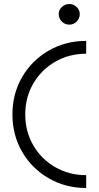

<svg xmlns="http://www.w3.org/2000/svg" viewBox="-20 -924 496 958"><path d="M42 -353Q42 -456 90.5 -539.5Q139 -623 223 -671.5Q307 -720 410 -720V-656Q325 -656 255.5 -616Q186 -576 146 -507Q106 -438 106 -353Q106 -268 146 -199Q186 -130 255.5 -90Q325 -50 410 -50V14Q307 14 223 -34.5Q139 -83 90.5 -166.5Q42 -250 42 -353ZM273 -854Q273 -874 288.5 -889Q304 -904 326 -904Q347 -904 362.5 -889Q378 -874 378 -854Q378 -832 362.5 -816.5Q347 -801 326 -801Q304 -801 288.5 -816.5Q273 -832 273 -854Z"/></svg>

Font: Lineal Light
Style: Regular
Weight: 300
Designer: Created by Frank Adebiaye with contributions from Anton Moglia & Ariel Martín Pérez
Created by Frank ADEBIAYE with FontF
Foundry: Velvetyne Type Foundry
Version: Version 2.000